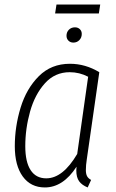

<svg xmlns="http://www.w3.org/2000/svg" viewBox="-20 -812 509 843"><path d="M416 -495 361 -112Q357 -87 357 -65Q357 -49 362 -39Q367 -29 380 -22L365 11Q340 1 327.5 -16Q315 -33 315 -64Q315 -74 316 -80Q257 11 177 11Q115 11 80 -37Q45 -85 45 -170Q45 -256 70.5 -339.5Q96 -423 150.5 -477.5Q205 -532 287 -532Q355 -532 416 -495ZM91 -170Q91 -101 114.5 -65Q138 -29 183 -29Q256 -29 319 -136L367 -475Q329 -495 286 -495Q221 -495 177 -446Q133 -397 112 -322Q91 -247 91 -170ZM272 -655Q272 -671 282.5 -681.5Q293 -692 309 -692Q322 -692 330.5 -684Q339 -676 339 -663Q339 -647 328.5 -636Q318 -625 302 -625Q289 -625 280.5 -633.5Q272 -642 272 -655ZM414 -753H222L228 -792H420Z"/></svg>

Font: Fira Sans Extra Condensed ExtraLight
Style: Italic
Weight: 275
Width: 3
Italic angle: -8°
Designer: Carrois Corporate & Edenspiekermann AG
Foundry: Carrois Corporate GbR & Edenspiekermann AG
Version: Version 4.203